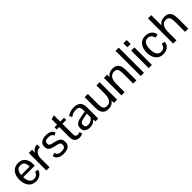

<svg xmlns="http://www.w3.org/2000/svg" viewBox="397 -2292 3876 3876"><g transform="rotate(-45 2335.0 -354.0)"><path d="M269.5 11.7Q191.4 11.7 141.8 -24.2Q92.3 -60.1 68.8 -119.6Q45.4 -179.2 45.4 -250Q45.4 -329.1 71 -387.7Q96.7 -446.3 146 -478.5Q195.3 -510.7 265.1 -510.7Q335 -510.7 379.4 -479.7Q423.8 -448.7 445.6 -396Q467.3 -343.3 467.3 -276.4Q467.3 -274.4 467 -265.6Q466.8 -256.8 466.6 -247.6Q466.3 -238.3 465.8 -233.9H137.2Q137.7 -188 150.6 -147Q163.6 -106 192.1 -79.8Q220.7 -53.7 268.1 -53.7Q318.8 -53.7 347.4 -80.3Q376 -106.9 388.7 -143.6L457 -128.4Q445.8 -85 418.7 -53.5Q391.6 -22 353 -5.4Q314.5 11.2 269.5 11.7ZM137.2 -293.9H381.3Q381.3 -366.7 354.2 -406Q327.1 -445.3 263.2 -445.3Q230 -445.3 206.5 -431.6Q183.1 -418 168.2 -395.5Q153.3 -373 146 -346.4Q138.7 -319.8 137.2 -293.9Z M563 0V-499.5H654.3V-416.5Q680.2 -462.4 717.5 -483.4Q754.9 -504.4 803.2 -504.4V-423.3Q750 -423.3 717.3 -399.7Q684.6 -376 669.9 -337.4Q655.3 -298.8 654.3 -254.4L654.8 0Z M1048.3 11.7Q1006.3 11.7 967.3 0.7Q928.2 -10.3 899.2 -36.9Q870.1 -63.5 857.4 -109.9L924.3 -137.7Q937 -106 951.9 -87.6Q966.8 -69.3 991.2 -61.3Q1015.6 -53.2 1055.2 -53.2Q1104.5 -53.2 1134.5 -70.3Q1164.6 -87.4 1164.6 -130.4Q1164.6 -153.3 1159.7 -167.2Q1154.8 -181.2 1140.9 -190.2Q1127 -199.2 1099.1 -207Q1071.3 -214.8 1025.4 -225.1Q972.7 -237.3 938.7 -252.2Q904.8 -267.1 888.7 -294.7Q872.6 -322.3 872.6 -371.6Q872.6 -439 924.3 -474.9Q976.1 -510.7 1060.1 -510.7Q1126 -510.7 1168.7 -489.3Q1211.4 -467.8 1237.8 -413.1Q1237.8 -413.1 1229.2 -408.2Q1220.7 -403.3 1209.2 -397.2Q1197.8 -391.1 1189.2 -386Q1180.7 -380.9 1180.7 -380.9Q1162.1 -417.5 1136.2 -431.6Q1110.4 -445.8 1063.5 -445.8Q1002.9 -445.8 980.7 -427.7Q958.5 -409.7 958 -370.6Q957.5 -344.7 967.3 -331.1Q977.1 -317.4 1001.5 -309.1Q1025.9 -300.8 1069.3 -291.5Q1132.8 -277.8 1170.9 -260.7Q1209 -243.7 1226.3 -215.3Q1243.7 -187 1243.7 -139.2Q1243.7 -65.9 1198.2 -27.1Q1152.8 11.7 1048.3 11.7Z M1508.3 7.8Q1467.8 7.8 1436 -7.3Q1404.3 -22.5 1386 -56.9Q1367.7 -91.3 1367.7 -149.9V-437H1296.4V-499.5H1368.2L1371.6 -656.2L1459.5 -679.7V-499.5H1568.8V-437H1459.5V-144.5Q1459.5 -97.2 1476.3 -78.9Q1493.2 -60.5 1522 -60.1Q1536.1 -60.1 1552.7 -64.2Q1569.3 -68.4 1585.9 -75.2L1601.1 -15.1Q1581.1 -4.9 1556.6 1.5Q1532.2 7.8 1508.3 7.8Z M1800.3 12.2Q1757.8 12.2 1723.4 -2Q1689 -16.1 1668.9 -44.7Q1648.9 -73.2 1648.9 -116.7Q1648.9 -163.6 1666.5 -192.6Q1684.1 -221.7 1717 -238.3Q1750 -254.9 1795.7 -264.6Q1841.3 -274.4 1896.5 -282.7L1953.1 -291.5V-314.5Q1953.1 -362.8 1945.3 -391.4Q1937.5 -419.9 1916 -432.6Q1894.5 -445.3 1852.5 -445.3Q1804.2 -445.3 1768.6 -431.9Q1732.9 -418.5 1699.2 -394.5Q1699.2 -394.5 1693.6 -402.8Q1688 -411.1 1680.9 -421.9Q1673.8 -432.6 1668.5 -440.9Q1663.1 -449.2 1663.1 -449.2Q1704.1 -479.5 1749 -495.1Q1793.9 -510.7 1856.4 -510.7Q1945.8 -510.7 1995.1 -467.3Q2044.4 -423.8 2044.4 -331.1V0H1965.8L1958 -61Q1932.6 -24.9 1892.3 -6.3Q1852.1 12.2 1800.3 12.2ZM1813.5 -52.7Q1857.9 -52.7 1891.6 -71.3Q1925.3 -89.8 1953.1 -122.6V-233.9L1889.2 -222.2Q1825.7 -211.4 1792 -200.2Q1758.3 -189 1745.8 -171.6Q1733.4 -154.3 1733.9 -125.5Q1734.4 -89.8 1751.5 -71.3Q1768.6 -52.7 1813.5 -52.7Z M2331.5 11.7Q2271.5 11.7 2236.3 -9Q2201.2 -29.8 2183.8 -63.5Q2166.5 -97.2 2161.4 -137Q2156.2 -176.8 2156.2 -214.8V-499.5H2247.6V-206.5Q2247.6 -156.2 2256.6 -121.8Q2265.6 -87.4 2288.1 -70.3Q2310.5 -53.2 2349.6 -53.2Q2404.8 -53.2 2435.8 -82Q2466.8 -110.8 2479.7 -157.5Q2492.7 -204.1 2492.7 -257.3V-499.5H2584V0H2492.7V-70.3Q2467.8 -30.8 2428.2 -9.5Q2388.7 11.7 2331.5 11.7Z M2706.5 0V-499.5H2798.3V-428.7Q2823.7 -468.8 2864 -489.7Q2904.3 -510.7 2960.4 -510.7Q3019.5 -510.7 3054.2 -490.5Q3088.9 -470.2 3106.2 -437.3Q3123.5 -404.3 3128.9 -365.2Q3134.3 -326.2 3134.3 -288.6V0H3043V-293Q3043 -367.7 3022.2 -406.7Q3001.5 -445.8 2943.8 -445.8Q2902.8 -445.8 2875 -429.7Q2847.2 -413.6 2830.6 -386Q2814 -358.4 2806.4 -324Q2798.8 -289.6 2798.3 -252.4V0Z M3258.8 0V-719.7H3350.1V0Z M3484.9 0V-499.5H3576.7V0ZM3478 -602.1V-714.8H3571.8V-602.1Z M3895.5 11.7Q3823.7 11.7 3775.4 -22Q3727.1 -55.7 3702.4 -114.7Q3677.7 -173.8 3677.7 -249Q3677.7 -324.2 3702.1 -383.3Q3726.6 -442.4 3775.1 -476.6Q3823.7 -510.7 3896 -510.7Q3940.4 -510.7 3980.5 -496.8Q4020.5 -482.9 4050.3 -449Q4080.1 -415 4093.8 -355.5L4018.1 -336.9Q4003.4 -393.1 3974.4 -419.2Q3945.3 -445.3 3898.9 -445.3Q3856.4 -445.3 3828.1 -422.6Q3799.8 -399.9 3785.4 -356.4Q3771 -313 3771 -250.5Q3771 -186.5 3785.6 -142.6Q3800.3 -98.6 3828.9 -76.2Q3857.4 -53.7 3898.9 -53.7Q3946.3 -53.7 3976.3 -80.3Q4006.3 -106.9 4020.5 -164.1L4093.3 -142.1Q4079.6 -83 4050.5 -49.6Q4021.5 -16.1 3981.4 -2.2Q3941.4 11.7 3895.5 11.7Z M4185.1 0V-719.7H4277.3V-427.7Q4302.7 -467.3 4342.8 -488.5Q4382.8 -509.8 4439 -509.8Q4498 -509.8 4533 -489.7Q4567.9 -469.7 4585.2 -437Q4602.5 -404.3 4607.9 -365.2Q4613.3 -326.2 4613.3 -288.6V0H4521.5V-294.4Q4521.5 -368.7 4500.2 -407Q4479 -445.3 4421.4 -445.3Q4368.2 -445.3 4337.4 -420.2Q4306.6 -395 4293 -353.5Q4279.3 -312 4277.3 -262.7V0Z"/></g></svg>

Font: Pontano Sans Medium
Style: Regular
Weight: 500
Designer: Vernon Adams
Foundry: Vernon Adams
Version: Version 2.001